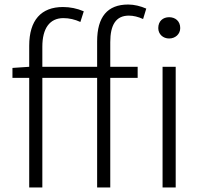

<svg xmlns="http://www.w3.org/2000/svg" viewBox="-20 -828 895 848"><path d="M409 -533H167V-622C167 -702 199 -748 260 -748C286 -748 311 -742 335 -731L350 -778C320 -791 289 -797 258 -797C162 -797 109 -739 109 -626V-533L35 -528V-484H109V0H167V-484H409V0H467V-484H588V-533H467V-642C467 -718 492 -759 549 -759C569 -759 590 -754 612 -744L626 -790C601 -801 573 -808 546 -808C455 -808 409 -754 409 -645ZM727 -752C700 -752 679 -735 679 -704C679 -677 700 -658 727 -658C754 -658 776 -677 776 -704C776 -735 754 -752 727 -752ZM698 0H756V-533H698Z"/></svg>

Font: Spoqa Han Sans Neo Light
Style: Regular
Weight: 300
Designer: [Spoqa Han Sans Neo] Dong-huui Kim ___ Younghwa Kang ___ Yujin Lee ___ [Noto Sans] Ryoko NISHIZUKA ____ (kana & ideograp
Foundry: Spoqa (http://www.spoqa-han-sans.com)
Version: Version 1.100;hotconv 1.0.109;makeotfexe 2.5.65596